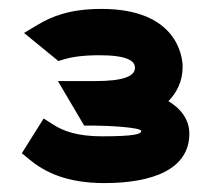

<svg xmlns="http://www.w3.org/2000/svg" viewBox="-20 -860 469 431"><path d="M297 -566C297 -559 282 -554 209 -554C153 -554 122 -566 100 -580L78 -594L29 -516L46 -502C80 -474 129 -449 214 -449C321 -449 405 -479 405 -560C405 -592 386 -616 358 -633C377 -652 390 -678 390 -710C390 -731 379 -840 208 -840C136 -840 96 -823 64 -804L34 -786L111 -723L124 -727C141 -732 166 -736 203 -736C266 -736 283 -723 283 -708C283 -689 258 -678 193 -678H110L169 -578H193C222 -578 297 -574 297 -566Z"/></svg>

Font: Charger
Style: Hemi
Weight: 900
Designer: Jasper
Foundry: Cannot Into Space Fonts
Version: Version 0.99